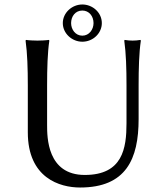

<svg xmlns="http://www.w3.org/2000/svg" viewBox="-20 -826 732 856"><path d="M544 -445V-277C544 -165 527 -46 358 -46C190 -46 190 -215 190 -269V-445C190 -520 192 -592 200 -645L198 -648C186 -646 159 -645 147 -645C135 -645 108 -646 96 -648L94 -645C102 -588 104 -520 104 -445V-236C104 -32 247 10 337 10C542 10 598 -117 598 -295V-445C598 -520 600 -592 608 -645L606 -648C594 -646 583 -645 571 -645C559 -645 548 -646 536 -648L534 -645C542 -588 544 -520 544 -445ZM260 -723C260 -677 301 -640 347 -640C395 -640 434 -678 434 -723C434 -770 393 -806 347 -806C301 -806 260 -769 260 -723ZM347 -779C377 -779 397 -754 397 -723C397 -695 378 -667 347 -667C316 -667 297 -695 297 -723C297 -753 316 -779 347 -779Z"/></svg>

Font: Libertinus Sans
Style: Regular
Weight: 400
Designer: Philipp H. Poll, Khaled Hosny
Foundry: Caleb Maclennan
Version: Version 7.050;RELEASE